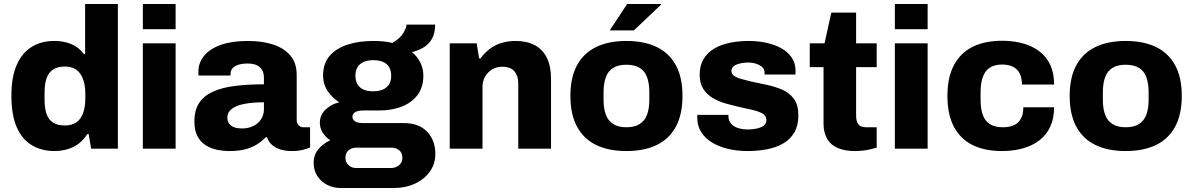

<svg xmlns="http://www.w3.org/2000/svg" viewBox="-20 -744 5972 961"><path d="M254 12Q187 12 138 -18Q89 -48 63 -109Q37 -170 37 -265Q37 -358 63.5 -418.5Q90 -479 138 -509Q186 -539 251 -539Q282 -539 310.5 -532Q339 -525 361.5 -510Q384 -495 400 -473H406V-724H570V0H436L424 -73H417Q390 -30 348 -9Q306 12 254 12ZM305 -116Q341 -116 363.5 -132.5Q386 -149 396.5 -179.5Q407 -210 407 -251V-275Q407 -305 401 -330Q395 -355 383 -373Q371 -391 351.5 -401Q332 -411 305 -411Q268 -411 245.5 -396Q223 -381 213 -352Q203 -323 203 -280V-245Q203 -203 213 -174Q223 -145 245.5 -130.5Q268 -116 305 -116Z M695 -598V-724H859V-598ZM695 0V-527H859V0Z M1130 12Q1097 12 1065.5 5.5Q1034 -1 1008.5 -17.5Q983 -34 968 -63Q953 -92 953 -136Q953 -193 977 -229Q1001 -265 1046.5 -285.5Q1092 -306 1156.5 -314Q1221 -322 1301 -322V-355Q1301 -378 1292 -393.5Q1283 -409 1265.5 -417.5Q1248 -426 1219 -426Q1193 -426 1173.5 -420Q1154 -414 1144 -402.5Q1134 -391 1134 -375V-366H974Q973 -371 973 -374.5Q973 -378 973 -384Q973 -431 1002.5 -466Q1032 -501 1087 -520Q1142 -539 1220 -539Q1293 -539 1347.5 -521Q1402 -503 1433.5 -466Q1465 -429 1465 -369V-144Q1465 -127 1474.5 -117Q1484 -107 1498 -107H1532V-6Q1521 -1 1497.5 5.5Q1474 12 1441 12Q1407 12 1381.5 3.5Q1356 -5 1339.5 -20.5Q1323 -36 1317 -57H1310Q1291 -37 1265.5 -21Q1240 -5 1206.5 3.5Q1173 12 1130 12ZM1191 -101Q1215 -101 1235 -108Q1255 -115 1269.5 -127.5Q1284 -140 1292.5 -158Q1301 -176 1301 -197V-232Q1244 -232 1203 -224Q1162 -216 1140 -199Q1118 -182 1118 -156Q1118 -137 1127.5 -124.5Q1137 -112 1153 -106.5Q1169 -101 1191 -101Z M1684 197Q1649 197 1618 181.5Q1587 166 1568.5 137.5Q1550 109 1550 71Q1550 29 1575.5 0.5Q1601 -28 1633 -42Q1610 -57 1595.5 -79.5Q1581 -102 1581 -130Q1581 -169 1610 -196Q1639 -223 1678 -232Q1642 -255 1619.5 -289Q1597 -323 1597 -365Q1597 -426 1629.5 -464Q1662 -502 1719 -520.5Q1776 -539 1849 -539Q1878 -539 1901.5 -536.5Q1925 -534 1944 -529Q1984 -553 1999 -579Q2014 -605 2015 -621H2158Q2158 -581 2144 -553.5Q2130 -526 2104 -509Q2078 -492 2042 -483Q2069 -461 2084 -430.5Q2099 -400 2099 -365Q2099 -308 2070.5 -269.5Q2042 -231 1992 -211Q1942 -191 1877 -191H1799Q1771 -191 1757.5 -182.5Q1744 -174 1744 -160Q1744 -147 1756 -137.5Q1768 -128 1797 -128H2000Q2077 -128 2118 -84.5Q2159 -41 2159 26Q2159 77 2131 115.5Q2103 154 2056.5 175.5Q2010 197 1953 197ZM1763 97H1936Q1953 97 1966 90.5Q1979 84 1986.5 72.5Q1994 61 1994 46Q1994 21 1978 8Q1962 -5 1939 -5H1763Q1740 -5 1724.5 8.5Q1709 22 1709 45Q1709 68 1724.5 82.5Q1740 97 1763 97ZM1848 -287Q1891 -287 1914.5 -307Q1938 -327 1938 -365Q1938 -404 1914.5 -423.5Q1891 -443 1848 -443Q1807 -443 1783 -423.5Q1759 -404 1759 -365Q1759 -340 1769 -322.5Q1779 -305 1799 -296Q1819 -287 1848 -287Z M2231 0V-527H2366L2378 -452H2385Q2405 -479 2431 -499Q2457 -519 2490 -529Q2523 -539 2560 -539Q2617 -539 2656.5 -518Q2696 -497 2717 -455Q2738 -413 2738 -348V0H2574V-325Q2574 -347 2568.5 -362.5Q2563 -378 2553 -389Q2543 -400 2528 -405Q2513 -410 2494 -410Q2465 -410 2443 -396.5Q2421 -383 2408 -360.5Q2395 -338 2395 -308V0Z M3115 12Q3027 12 2964.5 -18Q2902 -48 2868.5 -109.5Q2835 -171 2835 -264Q2835 -357 2868.5 -418Q2902 -479 2964.5 -509Q3027 -539 3115 -539Q3204 -539 3266.5 -509Q3329 -479 3362.5 -418Q3396 -357 3396 -264Q3396 -171 3362.5 -109.5Q3329 -48 3266.5 -18Q3204 12 3115 12ZM3115 -107Q3156 -107 3181.5 -123Q3207 -139 3218.5 -169.5Q3230 -200 3230 -245V-282Q3230 -327 3218.5 -358Q3207 -389 3181.5 -404.5Q3156 -420 3115 -420Q3075 -420 3049.5 -404.5Q3024 -389 3012.5 -358Q3001 -327 3001 -282V-245Q3001 -200 3012.5 -169.5Q3024 -139 3049.5 -123Q3075 -107 3115 -107ZM3032 -592 3119 -724H3287L3289 -721L3153 -592Z M3721 12Q3669 12 3623.5 1Q3578 -10 3543.5 -31Q3509 -52 3489.5 -83Q3470 -114 3470 -155Q3470 -159 3470 -162.5Q3470 -166 3471 -169H3626Q3626 -167 3626 -164.5Q3626 -162 3626 -160Q3627 -138 3640.5 -123.5Q3654 -109 3676 -102.5Q3698 -96 3724 -96Q3743 -96 3764.5 -100Q3786 -104 3801 -114Q3816 -124 3816 -143Q3816 -164 3797.5 -175Q3779 -186 3748.5 -193.5Q3718 -201 3683 -208Q3648 -216 3612.5 -226Q3577 -236 3547.5 -253.5Q3518 -271 3500 -299Q3482 -327 3482 -370Q3482 -416 3501.5 -448.5Q3521 -481 3555 -501Q3589 -521 3633.5 -530Q3678 -539 3728 -539Q3774 -539 3815.5 -530Q3857 -521 3890.5 -502.5Q3924 -484 3943 -455.5Q3962 -427 3962 -389Q3962 -384 3961.5 -378.5Q3961 -373 3961 -371H3807V-379Q3807 -396 3796 -407Q3785 -418 3766 -424.5Q3747 -431 3724 -431Q3709 -431 3694.5 -428.5Q3680 -426 3668 -421.5Q3656 -417 3648.5 -409Q3641 -401 3641 -389Q3641 -374 3654 -364.5Q3667 -355 3689.5 -349Q3712 -343 3739 -336Q3776 -328 3817 -319.5Q3858 -311 3894.5 -295.5Q3931 -280 3953.5 -249.5Q3976 -219 3976 -166Q3976 -116 3956 -81.5Q3936 -47 3901 -26.5Q3866 -6 3820 3Q3774 12 3721 12Z M4259 12Q4208 12 4172.5 -3.5Q4137 -19 4119.5 -50Q4102 -81 4102 -125V-408H4033V-527H4107L4141 -681H4265V-527H4368V-408H4265V-165Q4265 -137 4276 -122Q4287 -107 4316 -107H4368V-5Q4355 -1 4335.5 3.5Q4316 8 4296 10Q4276 12 4259 12Z M4459 -598V-724H4623V-598ZM4459 0V-527H4623V0Z M4996 12Q4909 12 4848 -18Q4787 -48 4754.5 -109.5Q4722 -171 4722 -264Q4722 -357 4755 -418.5Q4788 -480 4849 -510Q4910 -540 4996 -540Q5052 -540 5099.5 -527Q5147 -514 5182.5 -487Q5218 -460 5237 -419Q5256 -378 5256 -321H5095Q5095 -355 5083.5 -377Q5072 -399 5050 -410Q5028 -421 4995 -421Q4957 -421 4933.5 -405Q4910 -389 4899 -358Q4888 -327 4888 -281V-245Q4888 -200 4899 -169Q4910 -138 4935 -122.5Q4960 -107 4999 -107Q5033 -107 5055.5 -117.5Q5078 -128 5090 -150.5Q5102 -173 5102 -207H5256Q5256 -152 5237 -110.5Q5218 -69 5183 -42Q5148 -15 5100 -1.5Q5052 12 4996 12Z M5614 12Q5526 12 5463.5 -18Q5401 -48 5367.5 -109.5Q5334 -171 5334 -264Q5334 -357 5367.5 -418Q5401 -479 5463.5 -509Q5526 -539 5614 -539Q5703 -539 5765.5 -509Q5828 -479 5861.5 -418Q5895 -357 5895 -264Q5895 -171 5861.5 -109.5Q5828 -48 5765.5 -18Q5703 12 5614 12ZM5614 -107Q5655 -107 5680.5 -123Q5706 -139 5717.5 -169.5Q5729 -200 5729 -245V-282Q5729 -327 5717.5 -358Q5706 -389 5680.5 -404.5Q5655 -420 5614 -420Q5574 -420 5548.5 -404.5Q5523 -389 5511.5 -358Q5500 -327 5500 -282V-245Q5500 -200 5511.5 -169.5Q5523 -139 5548.5 -123Q5574 -107 5614 -107Z"/></svg>

Font: Archivo SemiBold ExtraBold
Style: Regular
Weight: 800
Version: Version 2.001